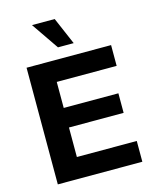

<svg xmlns="http://www.w3.org/2000/svg" viewBox="-129 -975 858 1062"><g transform="rotate(-15 300.0 -444.0)"><path d="M68 0V-668H552V-549H209V-400H522V-288H209V-119H552V0ZM265 -732 158 -888H288L355 -732Z"/></g></svg>

Font: Celebes
Style: Bold
Weight: 700
Designer: Anugrah Pasau
Foundry: Lafontype
Version: Version 1.000; ttfautohint (v1.8.4)